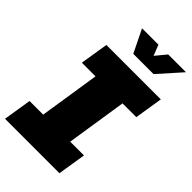

<svg xmlns="http://www.w3.org/2000/svg" viewBox="-279 -997 1085 1085"><g transform="rotate(45 263.5 -454.5)"><path d="M-9 0 18 -169H127L183 -531H74L101 -700H536L509 -531H399L343 -169H453L426 0ZM244 -772 177 -909H308L333 -845L386 -909H528L406 -772Z"/></g></svg>

Font: MuseoModerno Black
Style: Italic
Weight: 900
Italic angle: -9°
Designer: Pablo Cosgaya, Héctor Gatti, Marcela Romero, and the Authors of The MuseoModerno Project.
Foundry: Omnibus-Type Team
Version: Version 1.003